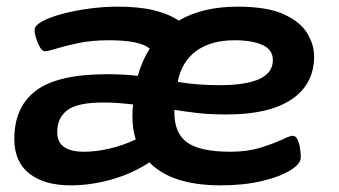

<svg xmlns="http://www.w3.org/2000/svg" viewBox="-20 -550 1020 577"><path d="M192 7Q113 7 68 -28.5Q23 -64 23 -132Q23 -229 88.5 -278Q154 -327 302 -327Q323 -327 346 -326Q369 -325 394 -322Q407 -368 430 -404Q400 -429 308 -429Q255 -429 215 -420.5Q175 -412 149.5 -404Q124 -396 115 -396Q107 -396 100 -408Q93 -420 88.5 -435Q84 -450 84 -460Q84 -473 106.5 -485.5Q129 -498 166 -508Q203 -518 247 -524Q291 -530 334 -530Q398 -530 443 -519Q488 -508 517 -488Q553 -509 597 -519.5Q641 -530 694 -530Q782 -530 832 -507.5Q882 -485 903 -450.5Q924 -416 924 -381Q924 -297 856.5 -251.5Q789 -206 661 -206Q610 -206 572 -210.5Q534 -215 504 -220Q504 -217 504 -212Q504 -149 543 -121.5Q582 -94 673 -94Q723 -94 762 -106Q801 -118 826.5 -130Q852 -142 859 -142Q869 -142 874.5 -130Q880 -118 882 -102.5Q884 -87 884 -77Q884 -58 853 -38.5Q822 -19 767.5 -6Q713 7 643 7Q496 7 429 -62Q377 -28 315 -10.5Q253 7 192 7ZM639 -294Q800 -294 800 -369Q800 -401 768.5 -415Q737 -429 685 -429Q614 -429 570 -397Q526 -365 514 -304Q541 -299 575 -296.5Q609 -294 639 -294ZM152 -153Q152 -94 232 -94Q269 -94 309.5 -103.5Q350 -113 388 -131Q378 -162 378 -200Q378 -219 380 -236Q329 -242 291 -242Q213 -242 182.5 -219Q152 -196 152 -153Z"/></svg>

Font: Asap Expanded Expanded SemiBold
Style: Italic
Weight: 600
Width: 7
Italic angle: -6°
Designer: Pablo Cosgaya
Foundry: Omnibus-Type
Version: Version 3.001; ttfautohint (v1.8.4.7-5d5b)